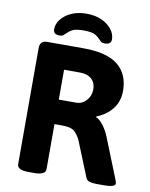

<svg xmlns="http://www.w3.org/2000/svg" viewBox="-96 -954 801 1026"><g transform="rotate(10 305.0 -441.5)"><path d="M290 -885Q337 -885 372 -869Q407 -853 427 -827.5Q447 -802 447 -773Q447 -745 412 -745Q400 -745 393.5 -749.5Q387 -754 381 -761Q372 -772 354 -783Q336 -794 290 -794Q247 -794 229 -784Q211 -774 201 -763Q194 -756 187.5 -750.5Q181 -745 168 -745Q133 -745 133 -773Q133 -802 153 -827.5Q173 -853 208.5 -869Q244 -885 290 -885ZM129 2Q69 2 69 -30V-660Q69 -700 109 -700H304Q434 -700 493.5 -651Q553 -602 553 -512Q553 -454 520.5 -413.5Q488 -373 436 -353V-349Q455 -342 475 -315.5Q495 -289 508 -257L596 -37Q601 -24 601 -18Q601 2 541 2H500Q478 2 462.5 -2.5Q447 -7 442 -19L363 -214Q348 -244 329.5 -259Q311 -274 262 -274H223V-30Q223 2 163 2ZM223 -407H318Q349 -407 372 -432Q395 -457 395 -493Q395 -528 372.5 -548.5Q350 -569 311 -569H223Z"/></g></svg>

Font: Asap
Style: Bold
Weight: 700
Designer: Pablo Cosgaya
Foundry: Omnibus-Type
Version: Version 3.001; ttfautohint (v1.8.3)